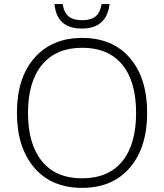

<svg xmlns="http://www.w3.org/2000/svg" viewBox="-20 -911 804 941"><path d="M701.2 -357.9Q701.2 -188 616.2 -89.1Q531.2 9.8 381.8 9.8Q232.9 9.8 147.9 -89.1Q63 -188 63 -358.9Q63 -529.3 148.7 -627.2Q234.4 -725.1 382.8 -725.1Q532.2 -725.1 616.7 -626.7Q701.2 -528.3 701.2 -357.9ZM117.2 -357.9Q117.2 -204.6 185.5 -120.8Q253.9 -37.1 381.8 -37.1Q510.7 -37.1 578.9 -120.1Q647 -203.1 647 -357.9Q647 -512.2 578.9 -594.5Q510.7 -676.8 382.8 -676.8Q255.4 -676.8 186.3 -593.8Q117.2 -510.7 117.2 -357.9ZM381.3 -771Q257.8 -771 247.1 -891.1H287.1Q293.9 -848.6 316.7 -830.3Q339.4 -812 382.3 -812Q425.3 -812 448 -830.3Q470.7 -848.6 478 -891.1H517.1Q502.4 -771 381.3 -771Z"/></svg>

Font: JBL Sans
Style: Light
Weight: 300
Version: Version 1.10